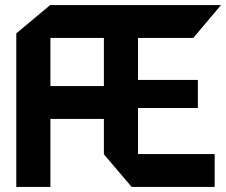

<svg xmlns="http://www.w3.org/2000/svg" viewBox="-20 -734 888 754"><path d="M44 0V-603L177 -714H178V0ZM178 -267V-396H388L418 -267ZM497 0 388 -128V-129H823V0ZM388 -129V-585H522V-129ZM178 -585V-714H414L522 -586V-585ZM522 -310V-420H757V-310ZM522 -585 414 -714H847V-713L739 -585Z"/></svg>

Font: Foldit SemiBold
Style: Regular
Weight: 600
Version: Version 1.003